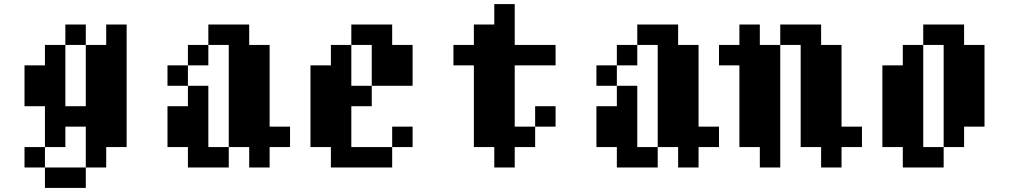

<svg xmlns="http://www.w3.org/2000/svg" viewBox="-20 -720 4940 940"><path d="M400 -500H300V-600H400ZM100 100V0H200V100ZM100 -200V-400H200V-500H300V-200H400V-500H500V-600H600V0H500V100H400V-100H300V0H200V-200ZM200 200V100H400V200Z M1100 0V-500H1000V-600H1200V-500H1300V-100H1400V0H1300V100H1200V0ZM800 0V-200H900V-300H1000V0H1100V100H900V0ZM800 -300V-400H900V-300ZM900 -400V-500H1000V-400Z M1800 -200H1700V0H1900V100H1600V0H1500V-400H1600V-500H1700V-300H1800ZM1700 -500V-600H1900V-500H2000V-300H1800V-500ZM1900 0V-100H2000V0Z M2500 0V100H2400V0H2300V-400H2200V-500H2300V-600H2400V-700H2500V-500H2700V-400H2500V-100H2600V0ZM2600 -100V-200H2700V-100Z M3200 0V-500H3100V-600H3300V-500H3400V-100H3500V0H3400V100H3300V0ZM2900 0V-200H3000V-300H3100V0H3200V100H3000V0ZM2900 -300V-400H3000V-300ZM3000 -400V-500H3100V-400Z M4100 100H4000V0H3900V-500H3800V-600H4000V-500H4100V-100H4200V0H4100ZM3500 -400V-500H3600V-600H3700V-500H3800V100H3700V0H3600V-400Z M4700 0H4600V-500H4500V-600H4700V-500H4800V-100H4700ZM4300 0V-400H4400V-500H4500V0H4600V100H4400V0Z"/></svg>

Font: FT88 Gothique
Style: Regular
Weight: 400
Designer: Ange Degheest & Oriane Charvieux
Foundry: Velvetyne Type Foundry
Version: Version 1.000;FEAKit 1.0